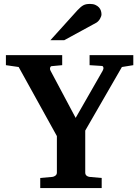

<svg xmlns="http://www.w3.org/2000/svg" viewBox="-20 -949 703 969"><path d="M595.2 -610.8 410.2 -290V-78.1Q410.2 -68.4 416.5 -62.7Q422.9 -57.1 432.1 -56.2L493.2 -50.8V0H183.1V-50.8L244.1 -56.2Q252.4 -57.1 259.8 -62.7Q267.1 -68.4 267.1 -78.1V-262.2L74.2 -610.8L9.8 -620.1V-670.9H293.9V-620.1L241.2 -615.2Q235.8 -615.2 233.2 -607.9Q230.5 -600.6 235.8 -590.8L361.8 -354L498 -591.8Q503.4 -601.1 501.7 -608.6Q500 -616.2 493.2 -616.2L432.1 -620.1V-670.9H652.8V-620.1ZM492.2 -876.5Q492.2 -871.6 490 -865.5Q487.8 -859.4 484.4 -853.5Q481 -847.7 476.1 -842.5Q471.2 -837.4 466.3 -834.5L304.2 -746.1H234.4L371.1 -897.5Q379.9 -906.7 387 -912.8Q394 -918.9 401.1 -922.6Q408.2 -926.3 416 -927.7Q423.8 -929.2 434.1 -929.2Q450.2 -929.2 461.2 -924.3Q472.2 -919.4 479.2 -911.9Q486.3 -904.3 489.3 -894.8Q492.2 -885.3 492.2 -876.5Z"/></svg>

Font: Charis SIL
Style: Bold
Weight: 700
Foundry: SIL International
Version: Version 4.112